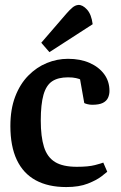

<svg xmlns="http://www.w3.org/2000/svg" viewBox="-20 -746 489 777"><path d="M248 11Q175 11 124.5 -16.5Q74 -44 48 -99Q22 -154 22 -236Q22 -304 41.5 -355Q61 -406 94.5 -440Q128 -474 169.5 -491Q211 -508 255 -508Q305 -508 342.5 -491.5Q380 -475 401.5 -446Q423 -417 423 -378Q423 -363 417 -350Q411 -337 396 -329.5Q381 -322 353 -322Q343 -322 333.5 -324.5Q324 -327 321 -329L304 -425Q300 -427 287.5 -430Q275 -433 255 -433Q215 -433 191 -417Q167 -401 156 -362.5Q145 -324 145 -258Q145 -193 158 -151.5Q171 -110 202.5 -90.5Q234 -71 291 -71Q338 -71 364.5 -78Q391 -85 398 -88L414 -51Q411 -48 391 -32.5Q371 -17 335.5 -3Q300 11 248 11ZM180 -535 147 -573 248 -690Q260 -704 272 -714.5Q284 -725 297 -726Q314 -727 332 -707.5Q350 -688 355 -648Z"/></svg>

Font: Faustina Light SemiBold
Style: Regular
Weight: 600
Version: Version 1.200